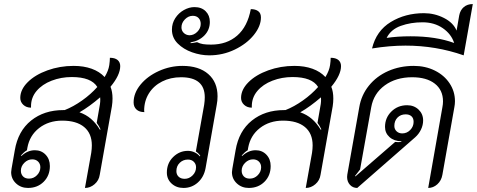

<svg xmlns="http://www.w3.org/2000/svg" viewBox="-20 -918 2352 947"><path d="M525 -490Q535 -466 535 -432Q535 -414 532 -394L472 -56Q468 -28 446.5 -9.5Q425 9 399 9L430 -164Q433 -184 433 -201Q433 -260 395 -291.5Q357 -323 287 -323Q220 -323 173 -286.5Q126 -250 115 -189L113 -177Q99 -169 83 -151L86 -149Q116 -177 152 -177Q184 -177 205 -155Q226 -133 226 -99Q226 -52 195.5 -21.5Q165 9 118 9Q83 9 59 -13.5Q35 -36 35 -69Q35 -74 37 -86L53 -177Q69 -272 133.5 -323.5Q198 -375 292 -375H299Q342 -392 385 -422.5Q428 -453 460 -489Q430 -538 334 -538Q281 -538 234.5 -520Q188 -502 160.5 -469.5Q133 -437 133 -394V-387Q110 -387 95 -401Q80 -415 80 -435Q80 -476 116.5 -512.5Q153 -549 214 -571Q275 -593 343 -593Q393 -593 432 -579Q471 -565 496 -538Q515 -569 519 -597Q522 -618 522 -633Q547 -633 560 -622Q573 -611 573 -592Q573 -548 525 -490ZM476 -280Q467 -299 457 -312L471 -393Q476 -417 474 -438Q422 -393 372 -364Q404 -353 428.5 -332Q453 -311 473 -278ZM83 -76Q83 -59 93.5 -48Q104 -37 123 -37Q146 -37 162.5 -54Q179 -71 179 -93Q179 -110 168 -121Q157 -132 139 -132Q117 -132 100 -115Q83 -98 83 -76Z M803 -67Q803 -113 834 -143.5Q865 -174 907 -174Q924 -174 940 -166.5Q956 -159 965 -147L968 -149Q960 -162 946 -171L987 -401Q990 -421 990 -438Q990 -537 873 -537Q821 -537 779.5 -516Q738 -495 714.5 -457.5Q691 -420 691 -372Q691 -367 692 -365Q667 -365 653 -378Q639 -391 639 -413Q639 -459 673 -500.5Q707 -542 763 -567.5Q819 -593 880 -593Q961 -593 1007 -553Q1053 -513 1053 -443Q1053 -421 1049 -401L994 -89Q986 -45 956 -18Q926 9 885 9Q850 9 826.5 -12.5Q803 -34 803 -67ZM947 -93Q947 -109 936 -120Q925 -131 907 -131Q883 -131 866.5 -115Q850 -99 850 -74Q850 -57 861 -46.5Q872 -36 891 -36Q913 -36 930 -53Q947 -70 947 -93Z M828 -772Q828 -803 844.5 -828.5Q861 -854 887 -868.5Q913 -883 939 -883Q974 -883 994.5 -862.5Q1015 -842 1015 -810Q1015 -771 988.5 -743.5Q962 -716 920 -709V-705Q923 -705 933.5 -706.5Q944 -708 952 -710Q966 -703 981 -700.5Q996 -698 1021 -698Q1099 -698 1150 -742.5Q1201 -787 1217 -873Q1240 -873 1253.5 -863Q1267 -853 1267 -832Q1267 -789 1232 -745.5Q1197 -702 1138 -673.5Q1079 -645 1012 -645Q970 -645 927.5 -660Q885 -675 856.5 -703.5Q828 -732 828 -772ZM970 -800Q970 -818 959.5 -829Q949 -840 931 -840Q909 -840 892 -822.5Q875 -805 875 -783Q875 -767 886 -756Q897 -745 914 -744Q936 -744 953 -761Q970 -778 970 -800Z M1614 -490Q1624 -466 1624 -432Q1624 -414 1621 -394L1561 -56Q1557 -28 1535.5 -9.5Q1514 9 1488 9L1519 -164Q1522 -184 1522 -201Q1522 -260 1484 -291.5Q1446 -323 1376 -323Q1309 -323 1262 -286.5Q1215 -250 1204 -189L1202 -177Q1188 -169 1172 -151L1175 -149Q1205 -177 1241 -177Q1273 -177 1294 -155Q1315 -133 1315 -99Q1315 -52 1284.5 -21.5Q1254 9 1207 9Q1172 9 1148 -13.5Q1124 -36 1124 -69Q1124 -74 1126 -86L1142 -177Q1158 -272 1222.5 -323.5Q1287 -375 1381 -375H1388Q1431 -392 1474 -422.5Q1517 -453 1549 -489Q1519 -538 1423 -538Q1370 -538 1323.5 -520Q1277 -502 1249.5 -469.5Q1222 -437 1222 -394V-387Q1199 -387 1184 -401Q1169 -415 1169 -435Q1169 -476 1205.5 -512.5Q1242 -549 1303 -571Q1364 -593 1432 -593Q1482 -593 1521 -579Q1560 -565 1585 -538Q1604 -569 1608 -597Q1611 -618 1611 -633Q1636 -633 1649 -622Q1662 -611 1662 -592Q1662 -548 1614 -490ZM1565 -280Q1556 -299 1546 -312L1560 -393Q1565 -417 1563 -438Q1511 -393 1461 -364Q1493 -353 1517.5 -332Q1542 -311 1562 -278ZM1172 -76Q1172 -59 1182.5 -48Q1193 -37 1212 -37Q1235 -37 1251.5 -54Q1268 -71 1268 -93Q1268 -110 1257 -121Q1246 -132 1228 -132Q1206 -132 1189 -115Q1172 -98 1172 -76Z M1692 -45Q1692 -53 1693 -57L1752 -389Q1762 -449 1799.5 -495.5Q1837 -542 1894.5 -567.5Q1952 -593 2021 -593Q2078 -593 2124.5 -570Q2171 -547 2197.5 -507Q2224 -467 2224 -419Q2224 -404 2221 -389L2162 -56Q2157 -27 2137 -9Q2117 9 2092 9L2162 -389Q2165 -404 2165 -418Q2165 -474 2124.5 -505.5Q2084 -537 2013 -537Q1933 -537 1878 -497Q1823 -457 1811 -389L1756 -82L1731 -50L1733 -48L1929 -218Q1934 -217 1944 -217Q1954 -217 1959 -218L1960 -221Q1923 -222 1901 -242Q1879 -262 1879 -292Q1879 -337 1910.5 -368Q1942 -399 1988 -399Q2022 -399 2044.5 -377.5Q2067 -356 2067 -324Q2067 -301 2056.5 -279Q2046 -257 2028 -241L1742 9Q1720 9 1706 -6.5Q1692 -22 1692 -45ZM2020 -317Q2020 -335 2009.5 -344.5Q1999 -354 1981 -354Q1956 -354 1940.5 -338Q1925 -322 1925 -297Q1925 -281 1936 -270.5Q1947 -260 1964 -260Q1987 -260 2003.5 -277Q2020 -294 2020 -317Z M2071 -853Q2123 -853 2169.5 -829.5Q2216 -806 2232 -767L2245 -842Q2250 -868 2267.5 -883Q2285 -898 2312 -898L2267 -645Q2130 -693 1980 -693Q1902 -693 1815 -679Q1836 -766 1907.5 -809.5Q1979 -853 2071 -853ZM2005 -739Q2130 -739 2220 -706Q2206 -750 2164 -779Q2122 -808 2064 -808Q2006 -808 1957 -790.5Q1908 -773 1887 -731Q1939 -739 2005 -739Z"/></svg>

Font: K2D ExtraLight
Style: Italic
Weight: 275
Italic angle: -10°
Designer: Katatrad Aksorn Co.,Ltd.
Foundry: Cadson Demak Co.,Ltd.
Version: Version 1.000; ttfautohint (v1.6)